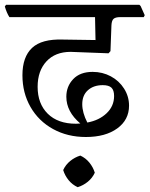

<svg xmlns="http://www.w3.org/2000/svg" viewBox="-40 -596 620 796"><path d="M116 -236Q116 -166 158 -124.5Q200 -83 275 -83L293 -84Q235 -133 235 -195Q235 -238 263.5 -268Q292 -298 344 -298Q385 -298 419.5 -279.5Q454 -261 474.5 -228.5Q495 -196 495 -158Q495 -99 446 -63.5Q397 -28 316 -28Q240 -28 180 -61Q120 -94 86.5 -152.5Q53 -211 53 -284Q53 -360 93 -397.5Q133 -435 221 -432L356 -430L354 -525H-1Q-12 -542 -20 -569L-15 -576H538L543 -571L560 -533L556 -525H458Q439 -525 431 -518Q423 -511 422 -491L418 -384L410 -375L253 -381Q189 -381 152.5 -341.5Q116 -302 116 -236ZM322 -88Q371 -97 402 -126.5Q433 -156 433 -198Q433 -222 422 -232.5Q411 -243 386 -243Q348 -243 324.5 -222Q301 -201 301 -164Q301 -129 322 -88ZM353 120Q343 142 324 157.5Q305 173 282 180Q260 170 244.5 151Q229 132 222 109Q232 87 251 71.5Q270 56 293 49Q315 59 330.5 78Q346 97 353 120Z"/></svg>

Font: Sahitya
Style: Regular
Weight: 400
Designer: Juan Pablo del Peral
Foundry: Juan Pablo del Peral (http://www.huertatipografica.com)
Version: Version 1.001;PS 001.000;hotconv 1.0.70;makeotf.lib2.5.58329